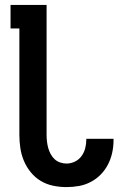

<svg xmlns="http://www.w3.org/2000/svg" viewBox="-20 -755 540 783"><path d="M251 8Q224 8 197 2.5Q170 -3 146.5 -17Q123 -31 105.5 -52.5Q88 -74 77.5 -99Q67 -124 63 -151Q59 -178 59 -205V-639H23V-735H170V-205Q170 -192 171.5 -178.5Q173 -165 176.5 -152Q180 -139 186.5 -127Q193 -115 202.5 -106Q212 -97 225 -92.5Q238 -88 251 -88Q269 -88 285.5 -96Q302 -104 312.5 -118.5Q323 -133 327.5 -150.5Q332 -168 332 -186V-189H443V-183Q443 -157 437.5 -132Q432 -107 420.5 -84.5Q409 -62 391 -43.5Q373 -25 350 -13Q327 -1 302 3.5Q277 8 251 8Z"/></svg>

Font: Moesevka
Style: Bold
Weight: 700
Monospace: yes
Designer: Belleve Invis
Foundry: Belleve Invis
Version: Version 32.5.0; ttfautohint (v1.8.4)